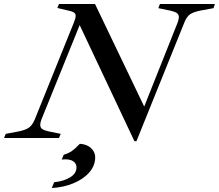

<svg xmlns="http://www.w3.org/2000/svg" viewBox="-74 -693 1099 964"><path d="M326 -567 134 -93Q128 -77 128 -66Q128 -53 137 -46Q146 -39 167 -34L231 -21L222 0H-54L-45 -21L19 -33Q54 -40 71 -52Q88 -64 100 -92L297 -580Q306 -603 306 -613Q306 -625 296 -631Q286 -637 260 -642L214 -653L222 -673H403L650 -158L818 -580Q824 -597 824 -607Q824 -620 814.5 -627Q805 -634 784 -639L721 -652L729 -673H1005L998 -652L933 -640Q897 -633 880 -621Q863 -609 852 -581L611 16H601ZM198 222Q246 217 278 197.5Q310 178 310 147Q310 129 295.5 118Q281 107 253 107Q242 107 236 108L246 84Q272 76 288 64.5Q304 53 327 29Q362 31 383 50.5Q404 70 404 96Q404 139 374 173Q344 207 294 227.5Q244 248 186 251Z"/></svg>

Font: Ibarra Real Nova
Style: Italic
Weight: 400
Italic angle: -22°
Designer: Jose Maria Ribagorda & Octavio Pardo
Foundry: Octavio Pardo
Version: Version 1.014